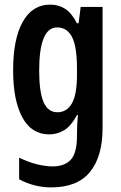

<svg xmlns="http://www.w3.org/2000/svg" viewBox="-20 -573 526 833"><path d="M198 -553Q233 -553 261.5 -535.5Q290 -518 314 -472H321L330 -543H425V-17Q425 106 370.5 173Q316 240 202 240Q129 240 63 205V111Q104 131 141.5 140Q179 149 208 149Q260 149 287 120Q314 91 314 17V7Q314 -33 318 -74H314Q289 -27 259 -8.5Q229 10 193 10Q117 10 77 -63.5Q37 -137 37 -268Q37 -405 79 -479Q121 -553 198 -553ZM228 -454Q150 -454 150 -267Q150 -174 169 -130Q188 -86 229 -86Q270 -86 292 -124.5Q314 -163 314 -250V-274Q314 -371 292.5 -412.5Q271 -454 228 -454Z"/></svg>

Font: Noto Sans Gujarati UI ExtraCondensed SemiBold
Style: Regular
Weight: 600
Width: 2
Designer: Jelle Bosma - Monotype Design Team, Universal Thirst
Foundry: Monotype Imaging Inc.
Version: Version 2.106; ttfautohint (v1.8.4.7-5d5b)